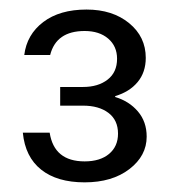

<svg xmlns="http://www.w3.org/2000/svg" viewBox="-20 -729 363 402"><path d="M30.8 -613.8Q36.1 -656.7 70.6 -682.9Q105 -709 161.1 -709Q215.8 -709 250.5 -680.4Q285.2 -651.9 285.2 -607.9Q285.2 -577.6 268.1 -557.1Q251 -536.6 221.2 -527.8V-525.9Q250.5 -517.1 268.8 -495.6Q287.1 -474.1 287.1 -442.9Q287.1 -402.8 251 -375Q214.8 -347.2 157.2 -347.2Q99.6 -347.2 66.2 -373.8Q32.7 -400.4 27.8 -451.2H84Q93.3 -391.1 157.2 -391.1Q189.5 -391.1 208.3 -406.7Q227.1 -422.4 227.1 -449.2Q227.1 -477.5 207 -492.7Q187 -507.8 153.8 -507.8H106V-546.9H153.8Q185.5 -546.9 205.3 -562.3Q225.1 -577.6 225.1 -606Q225.1 -632.3 206.5 -648.2Q188 -664.1 157.2 -664.1Q97.7 -664.1 85 -613.8Z"/></svg>

Font: PoppinsZ Light
Style: Regular
Weight: 300
Designer: Ninad Kale (Devanagari), Jonny Pinhorn (Latin)
Foundry: Indian Type Foundry
Version: Version 3.002;FEAKit 1.0